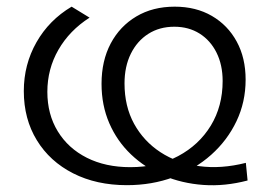

<svg xmlns="http://www.w3.org/2000/svg" viewBox="-20 -552 819 579"><path d="M362.6 6.4Q270.8 6.4 200.6 -29.3Q130.3 -65 91.1 -129.1Q51.8 -193.2 51.8 -277.3Q51.8 -357.5 90 -424.6Q128.1 -491.6 196 -531.9L250.1 -498.8Q189.6 -460.1 156.2 -402Q122.8 -344 122.8 -275.1Q122.8 -207.3 154.2 -156Q185.6 -104.6 242 -76.2Q298.4 -47.9 372.7 -47.9Q454.5 -47.9 517.3 -81.3Q580.2 -114.8 615.8 -173.3Q651.4 -231.9 651.4 -307.8Q651.4 -356.2 633 -393.2Q614.6 -430.2 581.8 -450.8Q549 -471.4 505.7 -471.4Q460.9 -471.4 427.1 -449.8Q393.3 -428.2 374.4 -389.7Q355.5 -351.2 355.5 -300.4Q355.5 -231.3 384.4 -178.6Q413.4 -126 463.9 -93Q514.3 -60 580.6 -51Q646.8 -42 721.4 -60.9L726.6 -7.7Q657.7 10.4 593 5.7Q528.4 1 472.7 -22.6Q417.1 -46.2 375.1 -86.3Q333 -126.4 309.6 -180.4Q286.2 -234.4 286.2 -299.2Q286.2 -368.6 313.8 -420.8Q341.5 -472.9 391.1 -502.4Q440.7 -531.9 506.8 -531.9Q570.9 -531.9 618.9 -504Q667 -476 693.8 -426.7Q720.7 -377.5 720.7 -311.8Q720.7 -244.4 693.2 -186.6Q665.7 -128.8 617 -85.3Q568.4 -41.9 503.3 -17.7Q438.3 6.4 362.6 6.4Z"/></svg>

Font: Montserrat Alternates Thin
Style: Regular
Weight: 100
Designer: Julieta Ulanovsky
Foundry: Julieta Ulanovsky
Version: Version 9.000